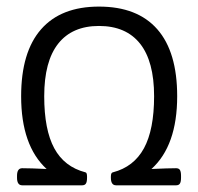

<svg xmlns="http://www.w3.org/2000/svg" viewBox="-20 -554 593 574"><path d="M46.4 0Q30.9 0 30.9 -22.6V-28.5Q30.9 -51.1 46.4 -51.1Q70.6 -51.1 119.3 -48.8Q43.2 -118.9 43.2 -266.3Q43.2 -398.3 102.7 -466.3Q162.1 -534.3 275.9 -534.3Q390.8 -534.3 450.3 -466.5Q509.7 -398.7 509.7 -266.3Q509.7 -118.5 432.8 -48.8Q483.9 -51.1 506.5 -51.1Q514.5 -51.1 517.8 -46Q521.2 -40.8 521.2 -28.5V-22.6Q521.2 -10.3 517.8 -5.2Q514.5 0 506.5 0H327Q311.5 0 311.5 -22.6V-26.2Q311.5 -38 317.5 -38.8Q380.1 -55.1 410.4 -110.8Q440.7 -166.5 440.7 -266.3Q440.7 -370.6 398.7 -423.5Q356.7 -476.4 275.9 -476.4Q195.8 -476.4 154 -423.5Q112.2 -370.6 112.2 -266.3Q112.2 -166.1 142.3 -110.6Q172.4 -55.1 235.4 -38.8Q240.2 -38 240.2 -26.2V-22.6Q240.2 -10.3 236.8 -5.2Q233.5 0 225.5 0Z"/></svg>

Font: Jaldi
Style: Regular
Weight: 400
Designer: Pablo Cosgaya and Nicolas Silva
Foundry: Omnibus-Type
Version: Version 1.001;PS 001.001;hotconv 1.0.70;makeotf.lib2.5.58329